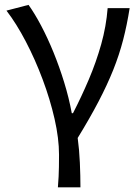

<svg xmlns="http://www.w3.org/2000/svg" viewBox="-20 -577 580 796"><path d="M220 199.6Q222.1 174.3 223 155.4Q223.9 136.4 224.3 115.4Q224.7 94.4 224.7 64.7Q224.7 -3.1 206.2 -84.2Q187.7 -165.4 156.7 -248Q125.8 -330.6 87 -404.8Q48.3 -479 6.8 -533L98.3 -556.8Q123.6 -521.5 150.4 -470.9Q177.2 -420.3 201.7 -360.3Q226.2 -300.2 246 -235.8Q265.9 -171.3 277.6 -107.7H282.6Q317.9 -176.3 348.3 -247.8Q378.7 -319.3 399.6 -393.6Q420.4 -467.8 426.3 -543.4H517.5Q506.7 -474.4 490.6 -412.2Q474.5 -349.9 449.5 -287.3Q424.4 -224.7 388.3 -155.7Q352.3 -86.8 302.1 -5Q308.7 43.5 311.1 97.8Q313.5 152.2 313.5 199.6Z"/></svg>

Font: Noto Sans JP
Style: Regular
Weight: 100
Designer: Ryoko NISHIZUKA 西塚涼子 (kana, bopomofo & ideographs); Paul D. Hunt (Latin, Greek & Cyrillic); Sandoll Communications 산돌커뮤니
Foundry: Adobe
Version: Version 2.004;hotconv 1.0.118;makeotfexe 2.5.65603